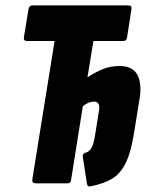

<svg xmlns="http://www.w3.org/2000/svg" viewBox="-20 -675 541 707"><path d="M314 11Q302 14 300 1L285 -97Q283 -110 296 -113Q306 -116 312.5 -124Q319 -132 323.5 -146.5Q328 -161 331 -183L345 -270Q349 -301 326 -301Q316 -301 305.5 -296.5Q295 -292 285 -284L242 -14Q241 0 229 0H112Q97 0 99 -14L181 -524H80Q66 -524 68 -538L85 -641Q88 -655 99 -655H452Q467 -655 464 -641L448 -538Q446 -524 434 -524H324L302 -390Q325 -406 355 -419Q385 -432 420 -432Q468 -432 485.5 -400Q503 -368 494 -312L474 -188Q463 -117 444 -77Q425 -37 394.5 -18Q364 1 314 11Z"/></svg>

Font: Sofia Sans Extra Condensed Black
Style: Italic
Weight: 900
Italic angle: -9°
Version: Version 4.100